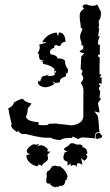

<svg xmlns="http://www.w3.org/2000/svg" viewBox="-20 -609 484 846"><path d="M54.7 -27.3Q29.3 -43.9 29.3 -55.7L31.2 -63L20 -110.4Q20 -122.6 15.6 -130.9Q37.1 -140.1 42 -157.7Q70.3 -173.8 80.1 -173.8Q90.3 -159.2 119.6 -152.8L102.1 -130.9Q102.1 -109.4 94.2 -94.7Q99.1 -73.7 150.9 -70.3L149.4 -58.6L174.3 -57.1Q194.3 -57.1 194.3 -63.5L227.5 -64.9Q238.3 -61.5 254.4 -61.5L294.9 -56.6Q341.3 -61 347.2 -93.3V-146.5Q347.7 -157.7 347.7 -210.9Q347.7 -225.6 335.9 -243.7Q346.7 -254.9 346.7 -264.6Q346.7 -273.4 337.9 -283.2Q343.3 -289.6 343.3 -294.9Q343.3 -300.8 335.4 -303.7L337.9 -359.9L351.6 -374.5Q331.1 -377.9 331.1 -382.8Q331.1 -384.8 333.5 -385.7Q335.9 -386.7 339.1 -388.2Q342.3 -389.6 344.7 -392.3Q347.2 -395 347.2 -399.4Q347.2 -408.7 344.7 -411.6Q344.2 -407.7 338.9 -407.7V-424.3Q333 -434.1 333 -448.7Q333 -457.5 337.9 -467Q342.8 -476.6 342.8 -481.4Q342.8 -486.3 335.9 -486.3Q335.4 -503.9 333.3 -512.7Q331.1 -521.5 331.1 -540.5Q331.1 -560.1 350.1 -569.8L343.3 -581.1L351.6 -589.4H363.3Q374 -583.5 388.2 -583.5Q402.3 -583.5 405.8 -589.4L411.1 -584.5Q418 -569.3 424.8 -556.2V-549.3Q424.8 -527.8 414.6 -516.6L417 -493.7Q413.6 -493.7 413.6 -490.7L417 -480.5L412.1 -449.2L419.9 -449.7L412.1 -428.7V-412.1L419.9 -412.6V-367.7L412.1 -368.2L411.6 -364.3Q411.6 -357.9 419.9 -356L418.5 -322.8V-281.2L427.2 -281.7L418.5 -266.6L427.7 -268.6V-238.8L418.5 -243.7L416 -235.4L423.8 -231Q416 -226.1 416 -219.2Q416 -213.4 421.4 -207L418.5 -175.3L426.8 -175.8L411.1 -154.3L416.5 -129.9L418.5 -112.8L396 -118.2L411.1 -98.1Q416 -68.4 416 -45.4L418.9 -26.4L408.7 -26.9Q397.5 -22 397.5 -5.9L401.4 1Q355 -3.4 345.7 -3.4Q333 -3.4 325.7 3.9L299.8 -7.3L297.4 -1L290.5 -1.5Q256.8 -1.5 247.1 7.8Q221.2 7.8 202.1 -2.4L187 -2Q167.5 -2 134.3 -8.8L91.8 -19L83.5 -18.1Q69.3 -18.1 61.5 -31.7ZM406.7 3.9Q401.4 -0.5 400.4 -11.7Q401.4 -14.2 404.3 -18.8Q407.2 -23.4 415.5 -23.9Q421.4 -23.9 422.9 -19Q424.3 -14.2 430.7 -11.7Q429.7 0.5 415.5 1ZM179.2 -224.6Q167.5 -224.6 156.2 -231.9Q147 -238.3 147 -245.1Q147 -249.5 151.4 -255.4L156.2 -246.6Q162.1 -274.4 173.8 -274.4L176.3 -273.9L196.8 -282.2L187.5 -274.9L199.2 -273.9Q212.4 -273.9 222.7 -280.3L218.3 -289.1H226.1L228 -297.9L218.3 -293L220.7 -304.7Q202.1 -323.2 168.5 -327.6L170.4 -332Q170.4 -336.9 158.7 -340.8L178.2 -339.4L155.3 -346.7L150.9 -362.8L152.8 -374L146.5 -370.6V-375.5Q155.3 -388.7 155.3 -401.9L152.8 -412.6Q183.6 -419.9 183.6 -421.9Q183.6 -423.3 175.3 -423.3L166 -422.9Q184.6 -460 229.5 -465.8L235.8 -449.7L239.7 -466.3Q267.6 -464.8 268.6 -425.3Q249.5 -422.9 246.6 -407.7L237.8 -406.2Q230.5 -410.6 226.6 -410.6Q218.8 -410.6 218.3 -397.9Q200.2 -393.1 200.2 -379.9L202.6 -369.6Q230 -367.2 233.9 -351.1L240.7 -351.6Q256.3 -351.6 266.1 -341.8Q266.1 -317.9 279.3 -304.7V-290Q270 -284.2 270 -279.8L271 -275.9Q271 -272.5 267.1 -271.5Q244.1 -264.6 244.1 -251.5L244.6 -246.6L225.1 -243.2L208.5 -251.5L220.7 -239.3Q196.8 -224.6 179.2 -224.6ZM145.4 123.8Q125.6 121.1 110.9 107.1Q96.1 93 96.1 74.5L113.3 70.2Q97.9 66.6 97.9 57.8Q97.9 48.2 110.2 37.4Q122.5 26.6 130.4 26.6Q135.3 26.6 139.2 29.3L152.4 24L144.5 37.6Q152.4 31 160.7 31Q174.8 31 190.6 48.2L188.9 58.3L202.1 59.2L188.9 72.4L191.5 87.7Q191.5 95.2 187.8 98.9Q184 102.7 179.4 105.7Q174.8 108.8 170.6 112.1Q166.5 115.4 165.6 121.6L150.2 115ZM319.4 127.3Q314.6 118.1 306.2 118.1Q299.6 118.1 292.6 122.4L289.9 111L278.1 121.6L277.2 102.7Q259.2 100 259.2 84.7Q259.2 77.2 265.3 62.2L278.1 60Q261.8 53 261.8 47.7Q261.8 46.4 265.3 43.8Q285.6 30.2 288.2 26Q290.8 21.8 297.4 21.8Q304.9 21.8 319 28.4L328.6 27.5Q344 27.5 344 37.2L344.9 40.7Q362.9 40.7 365.1 68L357.2 70.2Q364.7 75.4 364.7 81.6Q364.7 89.9 351 99.6L337 87.3L343.6 117.2Q332.6 110.1 326 110.1Q318.5 110.1 318.5 120.3ZM225.6 121.4 238.6 125.2V121.1Q269.7 136.8 277.9 168.9L272.8 177.1L278.3 178.5L268 185.7Q266.3 210 249.2 210L242.7 209.3L239.3 214.4L234.9 212.7Q230.8 212.7 225.3 216.8L219.5 211.7V216.5L200 204.2L204.1 201.4Q204.1 200.1 196.2 200.1H193.5Q183.6 200.1 183.6 186.7Q183.6 179.5 186.7 167.6L185 159.7Q185 153.9 188 146.7Q201 141.9 204.8 130L208.2 130.3L206.1 126.9Q214 121.1 223.6 121.1Z"/></svg>

Font: Truetypewriter PolyglOTT
Style: Regular
Weight: 400
Designer: Sergey Beatoff a.k.a. Sam_T
Version: Version 3.76